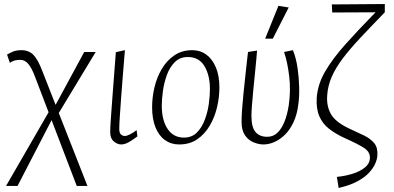

<svg xmlns="http://www.w3.org/2000/svg" viewBox="-20 -708 1957 953"><path d="M361 215 153 -329Q139 -367 122 -389Q105 -411 79 -411Q70 -411 56.5 -408.5Q43 -406 29 -396L15 -437Q28 -445 45 -452Q62 -459 86 -459Q123 -459 146 -435.5Q169 -412 191 -353L414 215ZM10 215 227 -161 246 -131 67 215ZM259 -126 240 -158 398 -450H455Z M581 9Q563 9 545 -6Q527 -21 527 -52Q527 -72 530 -116.5Q533 -161 537.5 -219Q542 -277 546.5 -337.5Q551 -398 555 -449L600 -459Q596 -408 591 -349Q586 -290 582 -234Q578 -178 575 -134Q572 -90 572 -69Q572 -47 581 -40Q590 -33 600 -33Q609 -33 625 -41Q641 -49 658 -62L662 -31Q634 -10 616 -0.5Q598 9 581 9Z M869 9Q829 9 798.5 -13Q768 -35 751.5 -76.5Q735 -118 735 -176Q735 -224 746.5 -273.5Q758 -323 782.5 -365Q807 -407 845 -433Q883 -459 935 -459Q974 -459 1004 -437Q1034 -415 1051.5 -373.5Q1069 -332 1069 -274Q1069 -226 1057.5 -176.5Q1046 -127 1021.5 -85Q997 -43 959.5 -17Q922 9 869 9ZM893 -25Q932 -25 957 -50Q982 -75 996.5 -113.5Q1011 -152 1016.5 -193Q1022 -234 1022 -266Q1022 -334 995 -379.5Q968 -425 912 -425Q873 -425 847.5 -399.5Q822 -374 808 -335Q794 -296 788.5 -255Q783 -214 783 -184Q783 -111 812 -68Q841 -25 893 -25Z M1288 9Q1264 9 1238.5 -1.5Q1213 -12 1196 -36.5Q1179 -61 1179 -103Q1179 -127 1181.5 -164Q1184 -201 1188.5 -244Q1193 -287 1197.5 -328.5Q1202 -370 1205.5 -402.5Q1209 -435 1211 -450L1256 -457Q1255 -443 1252 -411Q1249 -379 1245 -339Q1241 -299 1237 -258.5Q1233 -218 1230.5 -184.5Q1228 -151 1228 -133Q1228 -76 1248.5 -52.5Q1269 -29 1306 -29Q1336 -29 1357 -49Q1378 -69 1392 -104Q1406 -139 1413 -184Q1424 -258 1415.5 -329Q1407 -400 1390 -450L1434 -459Q1450 -419 1457 -370Q1464 -321 1465 -274Q1466 -227 1461 -192Q1455 -141 1437.5 -103Q1420 -65 1395.5 -40.5Q1371 -16 1343 -3.5Q1315 9 1288 9ZM1296 -516 1362 -679 1413 -671 1334 -516Z M1661 225 1652 170Q1693 166 1730 154.5Q1767 143 1791 123.5Q1815 104 1816 78Q1818 47 1788 27Q1758 7 1688 -24Q1645 -44 1613 -69Q1581 -94 1565 -131Q1549 -168 1552 -222Q1557 -290 1594 -353.5Q1631 -417 1694.5 -488Q1758 -559 1844 -647L1629 -646L1627 -686L1890 -688V-647Q1821 -576 1768.5 -520Q1716 -464 1681 -417.5Q1646 -371 1626.5 -326.5Q1607 -282 1604 -234Q1600 -182 1622.5 -142Q1645 -102 1713 -70Q1753 -52 1786 -36Q1819 -20 1837.5 2.5Q1856 25 1853 65Q1852 82 1842.5 104Q1833 126 1812 149Q1791 172 1754 192Q1717 212 1661 225Z"/></svg>

Font: Ancizar Sans Thin
Style: Italic
Weight: 100
Italic angle: -4°
Designer: Cesar Puertas, Viviana Monsalve, Julian Moncada, Julian Prieto, Jose Castro, Mariel Hernandez, Felipe Aragon, Sara Alarc
Version: Version 8.100